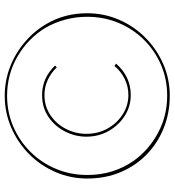

<svg xmlns="http://www.w3.org/2000/svg" viewBox="17 -736 738 812"><g transform="rotate(-90 386.0 -330.0)"><path d="M387 19Q314 19 250.5 -6.5Q187 -32 139 -78.5Q91 -125 64 -189Q37 -253 37 -330Q37 -401 64.5 -464.5Q92 -528 140.5 -576Q189 -624 252.5 -651.5Q316 -679 387 -679Q451 -679 509 -656.5Q567 -634 614 -594Q661 -554 691 -502Q736 -426 736 -330Q736 -259 708.5 -195.5Q681 -132 632.5 -84Q584 -36 521 -8.5Q458 19 387 19ZM387 8Q457 8 517.5 -18Q578 -44 624 -90.5Q670 -137 695.5 -198.5Q721 -260 721 -330Q721 -379 709 -423Q697 -467 675 -506Q630 -580 554 -624.5Q478 -669 387 -669Q317 -669 256 -642.5Q195 -616 149 -569.5Q103 -523 77.5 -461.5Q52 -400 52 -330Q52 -274 67 -225.5Q82 -177 111 -135Q157 -70 229.5 -31Q302 8 387 8ZM390 -146Q342 -146 302 -171.5Q262 -197 238 -239.5Q214 -282 214 -334Q214 -381 236 -424Q258 -467 297.5 -494Q337 -521 390 -521Q462 -521 515 -466L507 -459Q484 -483 454 -497Q424 -511 390 -511Q342 -511 304.5 -485.5Q267 -460 246.5 -419.5Q226 -379 226 -334Q226 -284 248.5 -244Q271 -204 308.5 -180Q346 -156 390 -156Q427 -156 459 -172Q491 -188 513 -215L523 -208Q468 -146 390 -146Z"/></g></svg>

Font: Lil Grotesk Thin
Style: Regular
Weight: 100
Designer: Bastien Sozeau
Foundry: NBR — Bastien Sozeau
Version: Version 3.003; ttfautohint (v1.8.4.7-5d5b);gftools[0.9.33]